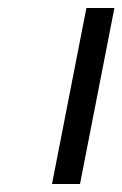

<svg xmlns="http://www.w3.org/2000/svg" viewBox="-20 -460 306 480"><path d="M196 -440H266L180 0H110Z"/></svg>

Font: Teachers[wght] Italic
Style: Regular
Weight: 400
Designer: Alfredo Marco Pradil & Chank Diesel
Version: Version 1.000;Glyphs 3.1.2 (3151)